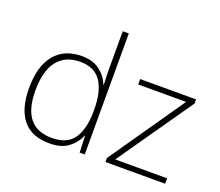

<svg xmlns="http://www.w3.org/2000/svg" viewBox="-126 -942 1299 1133"><g transform="rotate(20 524.0 -375.0)"><path d="M281 10Q170 10 114 -58Q58 -126 58 -257Q58 -394 118 -467Q178 -540 288 -540Q358 -540 401.5 -506.5Q445 -473 463 -425H466Q464 -454 463.5 -484.5Q463 -515 463 -544V-760H501V0H469L465 -105H463Q444 -58 400.5 -24Q357 10 281 10ZM284 -25Q381 -25 422 -86.5Q463 -148 463 -260V-266Q463 -382 421.5 -443.5Q380 -505 290 -505Q197 -505 147.5 -442Q98 -379 98 -256Q98 -141 144 -83Q190 -25 284 -25ZM1006 0H631V-25L957 -496H656V-530H1007V-504L680 -34H1006Z"/></g></svg>

Font: Noto Sans ExtraLight
Style: Regular
Weight: 200
Designer: Monotype Design Team
Foundry: Monotype Imaging Inc.
Version: Version 2.007